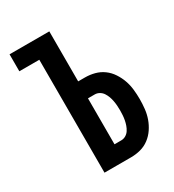

<svg xmlns="http://www.w3.org/2000/svg" viewBox="-178 -838 855 941"><g transform="rotate(-30 250.0 -367.5)"><path d="M135 0V-639H22V-735H247V-452H285Q313 -452 339.5 -445Q366 -438 388 -422Q410 -406 425.5 -382.5Q441 -359 450 -333.5Q459 -308 462 -280.5Q465 -253 465 -226Q465 -199 462 -171.5Q459 -144 450 -118.5Q441 -93 425.5 -70Q410 -47 388 -30.5Q366 -14 339.5 -7Q313 0 285 0ZM247 -96H285Q299 -96 311 -103Q323 -110 330.5 -121.5Q338 -133 342.5 -146Q347 -159 349.5 -172Q352 -185 353 -199Q354 -213 354 -226Q354 -240 353 -253.5Q352 -267 349.5 -280.5Q347 -294 342.5 -306.5Q338 -319 330.5 -330.5Q323 -342 311 -349Q299 -356 285 -356H247Z"/></g></svg>

Font: Iosevka SS08 Regular
Style: Bold
Weight: 700
Monospace: yes
Designer: Belleve Invis
Foundry: Belleve Invis
Version: Version 16.3.4; ttfautohint (v1.8.4)